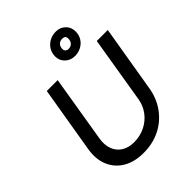

<svg xmlns="http://www.w3.org/2000/svg" viewBox="-258 -1067 1222 1222"><g transform="rotate(-45 353.0 -456.0)"><path d="M312 15Q229 15 172.5 -19Q116 -53 91 -113Q66 -173 79 -252H178Q169 -199 183.5 -159.5Q198 -120 232.5 -98Q267 -76 317 -76Q371 -76 416.5 -98.5Q462 -121 492 -161Q522 -201 530 -252H628Q615 -172 571 -111.5Q527 -51 460.5 -18Q394 15 312 15ZM79 -252 154 -700H252L178 -252ZM530 -252 604 -700H703L628 -252ZM439 -730Q400 -730 373.5 -755Q347 -780 347 -817Q347 -849 362 -873.5Q377 -898 403 -912.5Q429 -927 462 -927Q500 -927 526 -902Q552 -877 552 -839Q552 -807 537 -782.5Q522 -758 496 -744Q470 -730 439 -730ZM442 -791Q462 -791 474.5 -804Q487 -817 487 -840Q487 -866 458 -866Q438 -866 425.5 -853Q413 -840 413 -818Q413 -806 421 -798.5Q429 -791 442 -791Z"/></g></svg>

Font: Figtree Light Medium
Style: Italic
Weight: 500
Italic angle: -9.5°
Version: Version 2.000